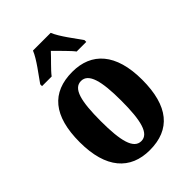

<svg xmlns="http://www.w3.org/2000/svg" viewBox="-226 -864 973 973"><g transform="rotate(-45 260.0 -378.0)"><path d="M102 -619V-606H171C191 -633 234 -672 260 -701C285 -675 336 -626 350 -606H419V-619C393 -657 342 -721 324 -766H197C179 -721 128 -657 102 -619ZM259 10C407 10 484 -82 484 -270C484 -458 399 -549 262 -549C113 -549 36 -458 36 -270C36 -82 120 10 259 10ZM261 -53C206 -53 187 -128 187 -270C187 -412 205 -485 260 -485C314 -485 334 -412 334 -270C334 -128 315 -53 261 -53Z"/></g></svg>

Font: Noto Serif Hebrew ExtraCondensed ExtraBold
Style: Regular
Weight: 800
Width: 2
Designer: Monotype Design Team
Foundry: Monotype Imaging Inc.
Version: Version 2.004